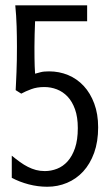

<svg xmlns="http://www.w3.org/2000/svg" viewBox="-20 -691 415 724"><path d="M158.2 13.2Q123 13.2 88.4 4.2Q53.7 -4.9 24.4 -20.5V-104Q40.5 -90.8 55.4 -80.1Q70.3 -69.3 85.2 -61.8Q100.1 -54.2 115.7 -50Q131.3 -45.9 148.9 -45.9Q172.9 -45.9 195.3 -54.7Q217.8 -63.5 235.1 -82.8Q252.4 -102.1 262.9 -132.8Q273.4 -163.6 273.4 -208Q273.4 -249.5 262.9 -278.8Q252.4 -308.1 234.9 -326.7Q217.3 -345.2 194.6 -354Q171.9 -362.8 147 -362.8Q119.1 -362.8 97.7 -354.7Q76.2 -346.7 60.1 -337.9L39.1 -351.1Q39.6 -362.8 40.5 -380.4Q41.5 -397.9 42.2 -419.2Q43 -440.4 43.5 -464.8Q43.9 -489.3 43.9 -514.6Q43.9 -552.2 42.7 -592Q41.5 -631.8 37.6 -670.9H308.6V-610.8H112.3Q111.3 -585.4 110.6 -561Q109.9 -536.6 109.9 -514.6Q109.9 -492.7 110.1 -474.1Q110.4 -455.6 110.8 -441.9Q111.3 -425.8 112.3 -413.1Q121.6 -415.5 133.1 -418.7Q144.5 -421.9 165 -421.9Q203.1 -421.9 236.8 -408Q270.5 -394 295.7 -366.9Q320.8 -339.8 335.4 -300.5Q350.1 -261.2 350.1 -210.9Q350.1 -156.7 335 -114.7Q319.8 -72.8 293.7 -44.4Q267.6 -16.1 232.7 -1.5Q197.8 13.2 158.2 13.2Z"/></svg>

Font: Crushed
Style: Regular
Weight: 400
Width: 3
Designer: Astigmatic (AOETI)
Foundry: Astigmatic (AOETI)
Version: Version 001.000